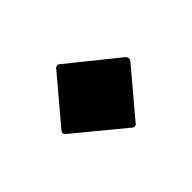

<svg xmlns="http://www.w3.org/2000/svg" viewBox="-58 -441 348 348"><g transform="rotate(45 115.5 -267.5)"><path d="M30 -263 104 -355Q107 -358 110 -358Q114 -358 117 -355L200 -285Q205 -282 205 -278Q205 -275 202 -272L127 -181Q123 -177 122 -177Q118 -177 115 -180L32 -250Q27 -253 27 -258Q27 -260 30 -263Z"/></g></svg>

Font: Aref Ruqaa Ink
Style: Regular
Weight: 400
Designer: Abdullah Aref
Version: Version 1.005